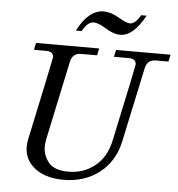

<svg xmlns="http://www.w3.org/2000/svg" viewBox="-62 -998 988 1068"><g transform="rotate(5 432.5 -463.5)"><path d="M332 12.7Q218.8 12.7 158.2 -45.4Q112.3 -89.4 112.3 -153.3Q112.3 -173.8 117.2 -196.3Q214.8 -652.8 214.8 -660.2Q214.8 -693.4 174.3 -693.4H105.5L113.8 -732.4H466.3L458 -693.4H369.6Q320.8 -693.4 310.5 -644.5L217.8 -208Q212.4 -183.1 212.4 -161.6Q212.4 -114.3 243.9 -74.5Q275.4 -34.7 355.5 -34.7Q439.5 -34.7 502.7 -85Q565.9 -135.3 585.9 -230Q676.3 -652.8 676.3 -660.2Q676.3 -693.4 635.7 -693.4H552.2L560.5 -732.4H864.7L856.4 -693.4H787.1Q738.3 -693.4 728 -644.5L639.6 -230Q615.2 -115.7 532 -51.5Q448.7 12.7 332 12.7ZM576.7 -818.4Q537.6 -818.4 494.1 -846.2Q450.7 -874 423.3 -874Q390.6 -874 360.4 -820.3H328.6Q389.6 -939.9 474.6 -939.9Q513.7 -939.9 559.3 -913.1Q605 -886.2 624.5 -886.2Q654.3 -886.2 683.1 -937H713.4Q648.4 -818.4 576.7 -818.4Z"/></g></svg>

Font: Munson
Style: Italic
Weight: 400
Italic angle: -12°
Designer: Paul James MIller
Foundry: High-Logic / Made with FontCreator
Version: Version 2.10;May 5, 2019;FontCreator 11.5.0.2430 64-bit